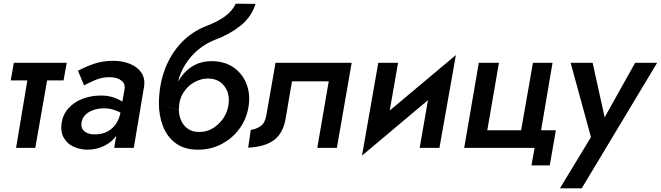

<svg xmlns="http://www.w3.org/2000/svg" viewBox="-20 -800 3576 1039"><path d="M55 -460H341L324 -365H235L171 0H67L128 -365H38Z M435 -338 402 -417Q440 -438 488 -454.5Q536 -471 593 -471Q642 -471 683 -454.5Q724 -438 745.5 -406Q767 -374 759 -328L704 0H598L609 -65Q584 -30 543 -10Q502 10 451 10Q408 9 374.5 -8Q341 -25 324 -56.5Q307 -88 313 -132Q320 -180 350.5 -214Q381 -248 427 -265.5Q473 -283 527 -283Q563 -283 592 -273.5Q621 -264 642 -250L654 -316Q659 -346 637.5 -363.5Q616 -381 580 -382Q536 -384 498 -368Q460 -352 435 -338ZM421 -136Q417 -105 437.5 -89Q458 -73 489 -73Q542 -71 579 -99.5Q616 -128 629 -178L632 -191Q611 -202 588.5 -208Q566 -214 539 -214Q494 -213 460.5 -193Q427 -173 421 -136Z M840 -238Q840 -336 870.5 -420Q901 -504 958 -565.5Q1015 -627 1096 -659Q1156 -682 1195.5 -710Q1235 -738 1256 -780L1363 -779Q1340 -707 1280.5 -660Q1221 -613 1142 -584Q1093 -565 1052 -530.5Q1011 -496 983 -451.5Q955 -407 944 -359Q973 -410 1018.5 -439.5Q1064 -469 1125 -469Q1193 -469 1241 -437Q1289 -405 1312 -350.5Q1335 -296 1326 -230Q1317 -162 1279 -108Q1241 -54 1182 -22Q1123 10 1052 10Q977 10 930 -25.5Q883 -61 861.5 -118Q840 -175 840 -238L948 -206Q948 -176 960 -148.5Q972 -121 996 -103.5Q1020 -86 1057 -86Q1097 -85 1130.5 -105Q1164 -125 1187 -158Q1210 -191 1216 -230Q1226 -292 1194.5 -333.5Q1163 -375 1105 -375Q1068 -375 1032 -355.5Q996 -336 972 -298Q948 -260 948 -206L943 -209V-208Z M1883 -460 1803 0H1697L1759 -360H1560L1526 -160Q1512 -78 1462 -41.5Q1412 -5 1323 -1L1337 -97Q1369 -102 1391.5 -118.5Q1414 -135 1421 -175L1471 -460Z M2134 -460 2089 -202 2447 -502 2358 0H2251L2296 -258L1939 42L2027 -460Z M2908 -95H2988L2955 95H2856L2873 0H2492L2571 -460H2680L2617 -95H2800L2864 -460H2970Z M3536 -460 3128 219H3010L3178 -58L3068 -460H3187L3252 -165L3417 -460Z"/></svg>

Font: Jost* Medium
Style: Italic
Weight: 500
Italic angle: -10°
Version: Version 3.7